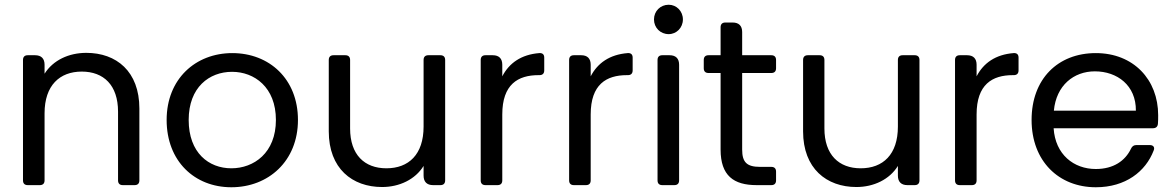

<svg xmlns="http://www.w3.org/2000/svg" viewBox="-20 -781 4949 810"><path d="M77 -528V-20C77 -7 84 0 97 0H148C161 0 168 -7 168 -20V-303C168 -421 232 -479 325 -479C417 -479 478 -422 478 -310V-20C478 -7 485 0 498 0H548C561 0 568 -7 568 -20V-323C568 -480 471 -558 344 -558C270 -558 204 -527 168 -470V-508C168 -534 154 -548 128 -548H97C84 -548 77 -541 77 -528Z M956 9C1112 9 1237 -101 1237 -275C1237 -448 1116 -557 960 -557C805 -557 683 -448 683 -275C683 -101 801 9 956 9ZM956 -71C861 -71 776 -136 776 -275C776 -413 863 -478 959 -478C1053 -478 1144 -413 1144 -275C1144 -136 1051 -71 956 -71Z M1858 -20V-528C1858 -541 1851 -548 1838 -548H1787C1774 -548 1767 -541 1767 -528V-247C1767 -129 1704 -71 1610 -71C1518 -71 1457 -128 1457 -239V-528C1457 -541 1450 -548 1437 -548H1387C1374 -548 1367 -541 1367 -528V-227C1367 -70 1466 8 1592 8C1665 8 1732 -24 1767 -81V-40C1767 -14 1781 0 1807 0H1838C1851 0 1858 -7 1858 -20Z M2008 -528V-20C2008 -7 2015 0 2028 0H2079C2092 0 2099 -7 2099 -20V-298C2099 -425 2165 -464 2252 -464H2256C2269 -464 2276 -471 2276 -484V-538C2276 -551 2269 -558 2255 -557C2179 -551 2128 -515 2099 -459V-508C2099 -534 2085 -548 2059 -548H2028C2015 -548 2008 -541 2008 -528Z M2381 -528V-20C2381 -7 2388 0 2401 0H2452C2465 0 2472 -7 2472 -20V-298C2472 -425 2538 -464 2625 -464H2629C2642 -464 2649 -471 2649 -484V-538C2649 -551 2642 -558 2628 -557C2552 -551 2501 -515 2472 -459V-508C2472 -534 2458 -548 2432 -548H2401C2388 -548 2381 -541 2381 -528Z M2754 -528V-20C2754 -7 2761 0 2774 0H2825C2838 0 2845 -7 2845 -20V-508C2845 -534 2831 -548 2805 -548H2774C2761 -548 2754 -541 2754 -528ZM2739 -699C2739 -664 2766 -637 2801 -637C2834 -637 2861 -664 2861 -699C2861 -734 2834 -761 2801 -761C2766 -761 2739 -734 2739 -699Z M3020 -666V-548H2969C2956 -548 2949 -541 2949 -528V-493C2949 -480 2956 -473 2969 -473H3020V-150C3020 -40 3075 0 3172 0H3234C3247 0 3254 -7 3254 -20V-57C3254 -70 3247 -77 3234 -77H3187C3131 -77 3111 -96 3111 -150V-473H3234C3247 -473 3254 -480 3254 -493V-528C3254 -541 3247 -548 3234 -548H3111V-646C3111 -672 3097 -686 3071 -686H3040C3027 -686 3020 -679 3020 -666Z M3859 -20V-528C3859 -541 3852 -548 3839 -548H3788C3775 -548 3768 -541 3768 -528V-247C3768 -129 3705 -71 3611 -71C3519 -71 3458 -128 3458 -239V-528C3458 -541 3451 -548 3438 -548H3388C3375 -548 3368 -541 3368 -528V-227C3368 -70 3467 8 3593 8C3666 8 3733 -24 3768 -81V-40C3768 -14 3782 0 3808 0H3839C3852 0 3859 -7 3859 -20Z M4009 -528V-20C4009 -7 4016 0 4029 0H4080C4093 0 4100 -7 4100 -20V-298C4100 -425 4166 -464 4253 -464H4257C4270 -464 4277 -471 4277 -484V-538C4277 -551 4270 -558 4256 -557C4180 -551 4129 -515 4100 -459V-508C4100 -534 4086 -548 4060 -548H4029C4016 -548 4009 -541 4009 -528Z M4772 -314H4426C4436 -421 4510 -480 4599 -480C4693 -480 4773 -421 4772 -314ZM4332 -275C4332 -101 4447 9 4603 9C4728 9 4813 -57 4847 -146C4853 -160 4845 -169 4831 -169H4774C4763 -169 4756 -164 4751 -153C4727 -103 4678 -68 4603 -68C4510 -68 4432 -129 4425 -240H4844C4856 -240 4864 -246 4865 -259C4866 -271 4866 -282 4866 -295C4866 -445 4762 -557 4603 -557C4443 -557 4332 -448 4332 -275Z"/></svg>

Font: Arvore Sans
Style: Regular
Weight: 400
Designer: Jonny Pinhorn (Latin) Dan Schunck (customization for Arvore)
Version: Version 1.000;Glyphs 3.3 (3305)